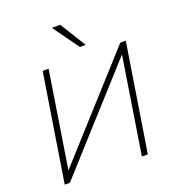

<svg xmlns="http://www.w3.org/2000/svg" viewBox="-163 -1059 1065 1183"><g transform="rotate(-20 369.5 -467.5)"><path d="M57 0 169 -705H208L103 -40L80 -43L678 -705H714L602 0H563L668 -665L688 -661L91 0ZM435 -765 313 -935H368L473 -765Z"/></g></svg>

Font: Mulish ExtraLight
Style: Italic
Weight: 200
Italic angle: -9°
Designer: Vernon Adams
Foundry: Vernon Adams
Version: Version 3.603